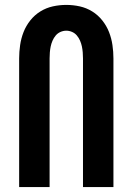

<svg xmlns="http://www.w3.org/2000/svg" viewBox="-20 -762 540 782"><path d="M58 0V-524Q58 -551 62 -578.5Q66 -606 76 -631.5Q86 -657 103.5 -679Q121 -701 144.5 -715.5Q168 -730 195 -736Q222 -742 250 -742Q278 -742 305 -736Q332 -730 355.5 -715.5Q379 -701 396.5 -679Q414 -657 424 -631.5Q434 -606 438 -578.5Q442 -551 442 -524V0H318V-524Q318 -536 317 -548.5Q316 -561 313.5 -573Q311 -585 306 -596.5Q301 -608 293 -617.5Q285 -627 273.5 -632Q262 -637 250 -637Q238 -637 226.5 -632Q215 -627 207 -617.5Q199 -608 194 -596.5Q189 -585 186.5 -573Q184 -561 183 -548.5Q182 -536 182 -524V0Z"/></svg>

Font: Iosevka Extrabold
Style: Regular
Weight: 800
Monospace: yes
Designer: Belleve Invis
Foundry: Belleve Invis
Version: Version 32.5.0; ttfautohint (v1.8.4)